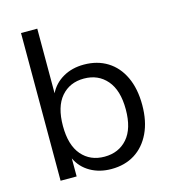

<svg xmlns="http://www.w3.org/2000/svg" viewBox="-111 -825 821 924"><g transform="rotate(-15 300.0 -363.5)"><path d="M331 9Q272 9 226.5 -17Q181 -43 159 -90V0H79V-736H160V-414Q182 -459 227 -485Q272 -511 331 -511Q398 -511 448 -480Q498 -449 525.5 -390.5Q553 -332 553 -251Q553 -170 525 -111.5Q497 -53 447.5 -22Q398 9 331 9ZM314 -57Q385 -57 428 -106Q471 -155 471 -251Q471 -346 428 -396Q385 -446 314 -446Q243 -446 200.5 -396.5Q158 -347 158 -251Q158 -156 200.5 -106.5Q243 -57 314 -57Z"/></g></svg>

Font: Mulish
Style: Regular
Weight: 400
Designer: Vernon Adams
Foundry: Vernon Adams
Version: Version 3.603; ttfautohint (v1.8.3)